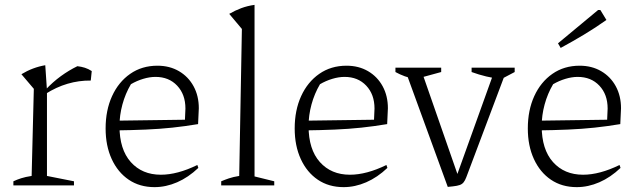

<svg xmlns="http://www.w3.org/2000/svg" viewBox="-20 -762 2621 789"><path d="M353 -431Q255 -432 167 -376V-393Q197 -425 230 -449Q263 -473 298 -490Q315 -488 329 -483.5Q343 -479 357 -470ZM35 0V-17Q50 -24 67 -29.5Q84 -35 110 -39L119 -397L68 -457Q114 -485 166 -494L173 -391V-39L284 -17V0Z M615 7Q554 7 509 -23.5Q464 -54 439 -108.5Q414 -163 414 -234Q414 -309 440.5 -367Q467 -425 515 -458.5Q563 -492 627 -492Q677 -492 715.5 -469.5Q754 -447 775.5 -407.5Q797 -368 797 -317L794 -252Q740 -243 688.5 -237.5Q637 -232 579 -229.5Q521 -227 447 -226V-266L740 -270L742 -316Q742 -374 708 -410Q674 -446 619 -446Q595 -446 568.5 -438Q542 -430 518 -416Q495 -377 483 -332.5Q471 -288 471 -244Q471 -148 517.5 -96Q564 -44 641 -44Q709 -44 791 -84L795 -72Q754 -33 708 -13Q662 7 615 7Z M889 0V-17Q903 -23 920.5 -29Q938 -35 963 -39L974 -643L922 -705Q946 -719 971.5 -728.5Q997 -738 1026 -742V-37L1107 -17V0Z M1392 7Q1331 7 1286 -23.5Q1241 -54 1216 -108.5Q1191 -163 1191 -234Q1191 -309 1217.5 -367Q1244 -425 1292 -458.5Q1340 -492 1404 -492Q1454 -492 1492.5 -469.5Q1531 -447 1552.5 -407.5Q1574 -368 1574 -317L1571 -252Q1517 -243 1465.5 -237.5Q1414 -232 1356 -229.5Q1298 -227 1224 -226V-266L1517 -270L1519 -316Q1519 -374 1485 -410Q1451 -446 1396 -446Q1372 -446 1345.5 -438Q1319 -430 1295 -416Q1272 -377 1260 -332.5Q1248 -288 1248 -244Q1248 -148 1294.5 -96Q1341 -44 1418 -44Q1486 -44 1568 -84L1572 -72Q1531 -33 1485 -13Q1439 7 1392 7Z M1820 6 1645 -474H1711L1867 -26H1852L2013 -474H2062L1902 -49Q1896 -32 1891 -22Q1886 -12 1878.5 -6.5Q1871 -1 1857 1.5Q1843 4 1820 6ZM1687 -437Q1664 -441 1643.5 -448.5Q1623 -456 1605 -466V-484H1793V-466ZM2040 -437Q1978 -444 1918 -466V-484H2095V-466Z M2350 7Q2289 7 2244 -23.5Q2199 -54 2174 -108.5Q2149 -163 2149 -234Q2149 -309 2175.5 -367Q2202 -425 2250 -458.5Q2298 -492 2362 -492Q2412 -492 2450.5 -469.5Q2489 -447 2510.5 -407.5Q2532 -368 2532 -317L2529 -252Q2475 -243 2423.5 -237.5Q2372 -232 2314 -229.5Q2256 -227 2182 -226V-266L2475 -270L2477 -316Q2477 -374 2443 -410Q2409 -446 2354 -446Q2330 -446 2303.5 -438Q2277 -430 2253 -416Q2230 -377 2218 -332.5Q2206 -288 2206 -244Q2206 -148 2252.5 -96Q2299 -44 2376 -44Q2444 -44 2526 -84L2530 -72Q2489 -33 2443 -13Q2397 7 2350 7ZM2284 -565 2273 -584 2438 -721H2447L2472 -680Q2427 -648 2379.5 -619.5Q2332 -591 2284 -565Z"/></svg>

Font: Piazzolla Thin ExtraLight
Style: Regular
Weight: 250
Version: Version 2.005